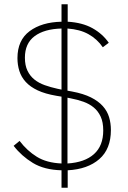

<svg xmlns="http://www.w3.org/2000/svg" viewBox="-20 -800 599 902"><path d="M269 82V0Q188 -2 134.5 -34.5Q81 -67 44 -115L72 -138Q107 -92 153 -63.5Q199 -35 269 -32V-346L245 -350Q192 -359 157 -375.5Q122 -392 101 -415Q80 -438 71 -466.5Q62 -495 62 -527Q62 -611 119 -653.5Q176 -696 269 -698V-780H298V-698Q367 -694 414.5 -667.5Q462 -641 491 -599L463 -578Q436 -617 395.5 -639.5Q355 -662 297 -666V-374L319 -370Q372 -360 407 -342.5Q442 -325 463 -301.5Q484 -278 492.5 -249.5Q501 -221 501 -189Q501 -100 446.5 -52.5Q392 -5 298 0V82ZM465 -187Q465 -226 453 -252Q441 -278 420.5 -295Q400 -312 372 -322Q344 -332 312 -338L297 -341V-32Q378 -37 421.5 -76Q465 -115 465 -187ZM97 -529Q97 -493 109 -468Q121 -443 141.5 -426.5Q162 -410 190 -400Q218 -390 250 -383L269 -379V-666Q188 -664 142.5 -630Q97 -596 97 -529Z"/></svg>

Font: IBM Plex Sans Thai ExtLt
Style: Regular
Weight: 200
Designer: Mike Abbink, Paul van der Laan, Pieter van Rosmalen, Ben Mitchell, Mark Frömberg
Foundry: Bold Monday
Version: Version 1.2